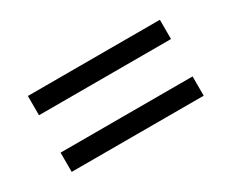

<svg xmlns="http://www.w3.org/2000/svg" viewBox="-54 -599 708 587"><g transform="rotate(-30 300.0 -306.0)"><path d="M67 -372V-440H533V-372ZM67 -172V-240H533V-172Z"/></g></svg>

Font: IBM Plex Sans Hebrew
Style: Regular
Weight: 400
Designer: Mike Abbink, Paul van der Laan, Pieter van Rosmalen, Yanek Iontef
Foundry: Bold Monday
Version: Version 1.2